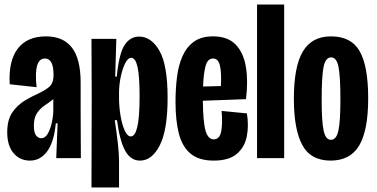

<svg xmlns="http://www.w3.org/2000/svg" viewBox="-20 -700 1668 850"><path d="M113 11Q68 11 40 -22Q12 -55 12 -114Q12 -170 35 -203Q58 -236 91 -255.5Q124 -275 154 -288Q194 -308 205.5 -323.5Q217 -339 217 -369Q217 -441 179 -441Q128 -441 142 -314L23 -327Q17 -430 58.5 -484.5Q100 -539 184 -539Q260 -539 298.5 -489Q337 -439 337 -335V-212Q337 -159 337.5 -106Q338 -53 338 0H229Q231 -39 232 -77.5Q233 -116 235 -154H227Q219 -70 188.5 -29.5Q158 11 113 11ZM162 -88Q180 -88 191.5 -108Q203 -128 209.5 -157.5Q216 -187 216 -214V-261Q197 -246 177.5 -233Q158 -220 144 -199.5Q130 -179 130 -144Q130 -112 140 -100Q150 -88 162 -88Z M385 130 386 -269 385 -528H495L490 -361H497Q507 -463 531.5 -500.5Q556 -538 596 -538Q650 -538 686 -475Q722 -412 722 -267Q722 -125 687.5 -57Q653 11 600 11Q558 11 534 -33Q510 -77 498 -168H488Q497 -109 502 -63.5Q507 -18 507 13V130ZM559 -96Q578 -96 588 -138.5Q598 -181 598 -274Q598 -362 589 -403Q580 -444 561 -444Q546 -444 533.5 -418.5Q521 -393 514 -357.5Q507 -322 507 -290V-268Q507 -228 513.5 -188.5Q520 -149 532 -122.5Q544 -96 559 -96Z M926 11Q861 11 824 -19.5Q787 -50 772 -108Q757 -166 757 -249Q757 -306 763.5 -358.5Q770 -411 788 -451.5Q806 -492 838.5 -515.5Q871 -539 923 -539Q988 -539 1023 -503Q1058 -467 1068.5 -404.5Q1079 -342 1069 -261L878 -254Q879 -160 890 -121.5Q901 -83 926 -83Q953 -83 959.5 -119.5Q966 -156 961 -209L1073 -198Q1082 -144 1072.5 -96Q1063 -48 1028 -18.5Q993 11 926 11ZM923 -441Q899 -441 890 -407.5Q881 -374 879 -317L958 -319Q961 -380 953.5 -410.5Q946 -441 923 -441Z M1118 0V-680H1238V0Z M1444 11Q1355 11 1318 -58.5Q1281 -128 1281 -262Q1281 -406 1321 -472.5Q1361 -539 1445 -539Q1535 -539 1572.5 -473Q1610 -407 1610 -265Q1610 -122 1570 -55.5Q1530 11 1444 11ZM1445 -81Q1469 -81 1478 -121Q1487 -161 1487 -260Q1487 -363 1478.5 -404.5Q1470 -446 1446 -446Q1421 -446 1412.5 -404Q1404 -362 1404 -258Q1404 -160 1413 -120.5Q1422 -81 1445 -81Z"/></svg>

Font: Bricolage Grotesque 96pt Condensed SemiBold
Style: Regular
Weight: 600
Width: 3
Designer: Mathieu Triay
Foundry: Atelier Triay
Version: Version 1.001; ttfautohint (v1.8.4.7-5d5b);gftools[0.9.33.de